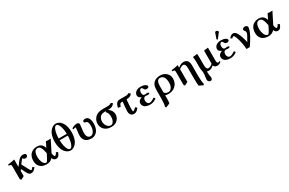

<svg xmlns="http://www.w3.org/2000/svg" viewBox="204 -2376 6510 4318"><g transform="rotate(-30 3459.0 -216.5)"><path d="M201.2 -321.3V-255.9Q209.5 -267.6 229.2 -289.8Q249 -312 257.8 -325.2Q275.9 -350.6 285.9 -363.3Q295.9 -376 313.2 -394.5Q330.6 -413.1 344.7 -422.1Q358.9 -431.2 379.2 -438Q399.4 -444.8 421.9 -444.8Q457.5 -444.8 477.8 -433.3Q498 -421.9 498 -390.1Q498 -372.6 480.2 -357.7Q462.4 -342.8 440.9 -342.8Q414.1 -342.8 397 -355.7Q379.9 -368.7 379.9 -384.8Q372.1 -378.9 354.7 -360.6Q337.4 -342.3 317.9 -314.9L285.2 -272L370.1 -110.8Q381.3 -89.8 391.6 -74.7Q402.8 -59.1 409.7 -52.5Q416.5 -45.9 419.9 -45.9Q428.2 -45.9 475.1 -101.1Q503.4 -69.8 511.2 -69.8Q471.2 -21 444.6 -4.4Q418 12.2 382.8 12.2Q355.5 12.2 333.7 -4.2Q312 -20.5 289.1 -64L229 -183.1L201.2 -154.8V-18.1L111.8 27.8L90.8 -5.9V-320.8Q90.8 -356 85.7 -368.9Q80.6 -381.8 68.8 -382.8L27.8 -387.2L25.9 -417Q157.2 -434.6 196.8 -446.8Q204.1 -446.8 204.1 -443.8Q201.2 -371.1 201.2 -321.3Z M907.7 -206.1 899.9 -241.2Q893.6 -272 886.7 -295.2Q879.9 -318.4 870.1 -340.6Q860.4 -362.8 848.6 -377Q836.9 -391.1 820.8 -399.7Q804.7 -408.2 785.2 -408.2Q682.1 -408.2 682.1 -226.1Q682.1 -194.8 689.2 -160.9Q696.3 -127 709.2 -96.2Q722.2 -65.4 744.4 -45.7Q766.6 -25.9 793.9 -25.9Q802.7 -25.9 814.5 -38.3Q826.2 -50.8 840.8 -76.4Q855.5 -102.1 866.7 -123.5L895 -180.2ZM785.2 -444.8Q858.9 -444.8 899.2 -410.9Q939.5 -377 959 -312L1025.9 -448.2Q1067.9 -441.9 1083 -441.9Q1102.1 -441.9 1149.9 -446.8L998 -144L1000 -146Q1006.3 -103.5 1015.9 -81.3Q1025.4 -59.1 1035.2 -59.1Q1067.9 -59.1 1094.7 -120.1L1143.1 -102.1Q1120.6 -38.6 1096.4 -13.2Q1072.3 12.2 1029.8 12.2Q969.2 12.2 943.8 -57.1Q885.3 12.2 786.1 12.2Q676.3 12.2 617.7 -46.6Q559.1 -105.5 559.1 -202.1Q559.1 -255.9 573.2 -298.6Q587.4 -341.3 609.9 -368.2Q632.3 -395 662.6 -412.8Q692.9 -430.7 723.1 -437.7Q753.4 -444.8 785.2 -444.8Z M1515.6 -311H1304.7Q1305.2 -240.2 1318.4 -175Q1331.5 -109.9 1356.4 -67.4Q1381.3 -24.9 1411.6 -24.9Q1441.9 -24.9 1466.1 -67.4Q1490.2 -109.9 1502.7 -174.6Q1515.1 -239.3 1515.6 -311ZM1406.7 -644Q1375 -644 1351.1 -597.4Q1327.1 -550.8 1316.2 -487.1Q1305.2 -423.3 1304.7 -356.9H1515.6Q1515.1 -432.1 1501 -497.8Q1486.8 -563.5 1461.7 -603.8Q1436.5 -644 1406.7 -644ZM1189.5 -334Q1189.5 -417.5 1209 -485.1Q1228.5 -552.7 1260.7 -594.7Q1293 -636.7 1332 -658.9Q1371.1 -681.2 1412.6 -681.2Q1440.4 -681.2 1469 -670.4Q1497.6 -659.7 1526.9 -633.5Q1556.2 -607.4 1578.9 -568.8Q1601.6 -530.3 1615.7 -469.5Q1629.9 -408.7 1629.9 -334Q1629.9 -259.8 1615 -199.2Q1600.1 -138.7 1576.9 -100.3Q1553.7 -62 1523.4 -35.9Q1493.2 -9.8 1464.4 1.2Q1435.5 12.2 1407.7 12.2Q1377.9 12.2 1348.4 0.2Q1318.8 -11.7 1289.8 -38.6Q1260.7 -65.4 1238.8 -104.5Q1216.8 -143.6 1203.1 -202.9Q1189.5 -262.2 1189.5 -334Z M2157.2 -250Q2157.2 -186.5 2140.1 -135.5Q2123 -84.5 2094.5 -53Q2065.9 -21.5 2030.3 -4.6Q1994.6 12.2 1956.1 12.2Q1897.5 12.2 1855 -2.9Q1812.5 -18.1 1789.1 -45.2Q1765.6 -72.3 1754.9 -104.2Q1744.1 -136.2 1744.1 -174.8Q1744.1 -221.2 1754.4 -291Q1761.2 -349.1 1761.2 -360.8Q1761.2 -386.2 1757.3 -386.2Q1754.4 -386.2 1738.3 -381.8L1708.5 -374L1694.3 -370.1L1685.1 -397Q1703.1 -413.1 1744.6 -429Q1786.1 -444.8 1819.3 -444.8Q1847.2 -444.8 1863.8 -431.6Q1880.4 -418.5 1880.4 -394Q1880.4 -366.7 1870.1 -296.9Q1858.4 -228.5 1858.4 -171.9Q1858.4 -146 1864 -123.3Q1869.6 -100.6 1880.9 -82Q1892.1 -63.5 1911.4 -52.7Q1930.7 -42 1956.1 -42Q1991.7 -42 2019.8 -71.5Q2047.9 -101.1 2062 -145.3Q2076.2 -189.5 2076.2 -237.8Q2076.2 -300.3 2064 -329.8Q2051.8 -359.4 2034.2 -363.8Q1975.1 -371.1 1975.1 -404.8Q1975.1 -420.4 1991.7 -432.6Q2008.3 -444.8 2037.1 -444.8Q2157.2 -444.8 2157.2 -250Z M2474.1 -25.9Q2513.7 -25.9 2542.7 -72.8Q2571.8 -119.6 2571.8 -187Q2571.8 -209 2570.3 -224.4Q2568.8 -239.7 2564 -261.2Q2559.1 -282.7 2547.4 -303Q2535.6 -323.2 2517.1 -342.8Q2523.9 -347.7 2529.8 -352.5Q2535.6 -357.4 2535.2 -358.9H2495.1Q2416 -358.9 2377.4 -311.5Q2338.9 -264.2 2338.9 -189Q2338.9 -163.6 2347.9 -135.7Q2356.9 -107.9 2373.3 -83Q2389.6 -58.1 2416.3 -42Q2442.9 -25.9 2474.1 -25.9ZM2295.9 -369.1Q2365.7 -435.1 2500 -435.1H2629.9Q2652.8 -435.1 2677.5 -442.9Q2702.1 -450.7 2718.8 -464.8L2759.8 -436Q2715.8 -358.9 2611.8 -358.9H2585.9Q2632.8 -331.5 2659.4 -286.9Q2686 -242.2 2686 -184.1Q2686 -170.9 2683.1 -155Q2680.2 -139.2 2673.1 -119.9Q2666 -100.6 2655 -82.3Q2644 -64 2626.5 -46.6Q2608.9 -29.3 2587.2 -16.4Q2565.4 -3.4 2534.4 4.4Q2503.4 12.2 2467.8 12.2Q2356.9 12.2 2291.5 -48.1Q2226.1 -108.4 2226.1 -205.1Q2226.1 -249 2244.4 -292.2Q2262.7 -335.4 2295.9 -369.1Z M2923.8 -432.1H3087.9Q3152.8 -432.1 3165.5 -459L3215.8 -423.8Q3195.8 -387.2 3160.4 -372.1Q3125 -356.9 3070.8 -356.9H3066.9Q3051.8 -191.4 3051.8 -108.9Q3051.8 -47.9 3061.5 -47.9Q3087.9 -47.9 3147 -106.9L3184.6 -71.8Q3154.8 -31.7 3124.3 -9.8Q3093.8 12.2 3053.7 12.2Q3002.4 12.2 2974.1 -20.3Q2945.8 -52.7 2945.8 -111.8Q2945.8 -189.9 2966.8 -356.9H2933.6Q2910.6 -356.9 2899.2 -341.8Q2887.7 -326.7 2867.7 -275.9L2805.7 -288.1Q2808.1 -306.2 2813 -324.2Q2817.9 -342.3 2827.4 -362.1Q2836.9 -381.8 2849.6 -397Q2862.3 -412.1 2881.6 -422.1Q2900.9 -432.1 2923.8 -432.1Z M3410.6 -121.1Q3410.6 -82 3431.2 -55.4Q3451.7 -28.8 3484.9 -28.8Q3530.3 -28.8 3614.7 -86.9L3641.6 -51.8Q3612.3 -23.9 3569.1 -5.9Q3525.9 12.2 3474.6 12.2Q3430.7 12.2 3396.5 3.4Q3362.3 -5.4 3342.5 -18.6Q3322.8 -31.7 3310.1 -50Q3297.4 -68.4 3293 -84.7Q3288.6 -101.1 3288.6 -118.2Q3288.6 -127.9 3289.3 -135.5Q3290 -143.1 3295.4 -156.7Q3300.8 -170.4 3310.3 -181.6Q3319.8 -192.9 3339.6 -206.1Q3359.4 -219.2 3386.7 -229Q3345.7 -245.1 3327.1 -266.6Q3308.6 -288.1 3308.6 -321.8Q3308.6 -335.4 3313.5 -350.6Q3318.4 -365.7 3331.1 -382.8Q3343.8 -399.9 3362.5 -413.3Q3381.3 -426.8 3412.4 -435.8Q3443.4 -444.8 3481.4 -444.8Q3546.4 -444.8 3591.6 -422.1Q3636.7 -399.4 3636.7 -370.1Q3636.7 -355.5 3626 -345.7Q3615.2 -335.9 3603.5 -333Q3591.8 -330.1 3579.6 -330.1Q3553.7 -330.1 3541 -338.6Q3528.3 -347.2 3519.5 -363.8L3507.3 -384.8Q3502.4 -392.6 3493.4 -400.4Q3484.4 -408.2 3475.6 -408.2Q3455.1 -408.2 3438.2 -387.5Q3421.4 -366.7 3421.4 -325.2Q3421.4 -279.3 3436.5 -261.2Q3451.7 -243.2 3477.5 -243.2Q3481 -244.1 3485.8 -244.1Q3512.2 -248 3528.8 -248Q3578.6 -248 3578.6 -227.1Q3578.6 -202.1 3527.8 -202.1Q3525.4 -202.1 3520.8 -202.6Q3516.1 -203.1 3510 -203.9Q3503.9 -204.6 3500.5 -205.1Q3483.9 -208 3476.6 -208Q3445.8 -208 3428.2 -184.8Q3410.6 -161.6 3410.6 -121.1Z M4085 -200.2Q4085 -255.9 4074.7 -295.9Q4064.5 -335.9 4045.9 -357.7Q4027.3 -379.4 4005.1 -389.2Q3982.9 -398.9 3956.1 -398.9Q3864.3 -398.9 3864.3 -231.9V-79.1Q3876.5 -53.2 3905 -39.6Q3933.6 -25.9 3964.4 -25.9Q4016.6 -25.9 4050.8 -74.7Q4085 -123.5 4085 -200.2ZM3856 204.1 3750 248 3732.4 217.8Q3754.4 162.6 3754.4 2.9V-186Q3754.4 -233.4 3759.5 -268.3Q3764.6 -303.2 3775.1 -325.9Q3785.6 -348.6 3793.9 -360.1Q3802.2 -371.6 3816.4 -386.2Q3846.7 -415.5 3891.8 -430.2Q3937 -444.8 3981 -444.8Q4079.1 -444.8 4143.1 -387Q4207 -329.1 4207 -242.2Q4207 -128.9 4134 -58.8Q4061 11.2 3950.2 11.2Q3902.8 11.2 3864.3 1Q3864.3 6.3 3864.7 18.1Q3865.2 29.8 3865.2 36.1V86.9Q3865.2 167.5 3856 204.1Z M4448.7 -380.9Q4463.9 -393.6 4475.1 -401.6Q4486.3 -409.7 4505.6 -421.1Q4524.9 -432.6 4546.6 -438.7Q4568.4 -444.8 4590.8 -444.8Q4725.6 -444.8 4725.6 -284.2V0Q4725.6 147 4747.6 205.1L4728.5 236.8L4626 188Q4615.7 140.1 4615.7 0V-276.9Q4615.7 -326.7 4600.6 -357.9Q4585.4 -389.2 4554.7 -389.2Q4526.9 -389.2 4504.2 -377.7Q4481.4 -366.2 4448.7 -340.8V-13.2L4359.9 33.2L4338.9 -1V-320.8Q4338.9 -345.2 4336.2 -358.9Q4333.5 -372.6 4329.1 -377.4Q4324.7 -382.3 4316.9 -382.8L4275.9 -387.2L4273.9 -417Q4393.1 -432.1 4441.9 -446.8Q4448.7 -446.8 4448.7 -443.8L4446.8 -380.9Z M5125.5 -47.9Q5087.9 -17.6 5058.8 -2.7Q5029.8 12.2 4992.2 12.2Q4968.8 12.2 4946.3 2.9Q4946.8 7.8 4947.3 43.5Q4947.8 79.1 4951.2 96.2Q4963.4 149.9 4963.4 168Q4963.4 199.2 4949.2 215.6Q4935.1 231.9 4910.2 231.9Q4891.6 231.9 4869.4 212.2Q4847.2 192.4 4847.2 163.1Q4847.2 140.1 4854.5 91.8Q4855 86.9 4857.4 72.8Q4859.9 58.6 4860.8 51Q4861.8 43.5 4863 30Q4864.3 16.6 4864.3 3.9Q4864.3 -3.9 4862.8 -21.5L4861.3 -45.9Q4860.4 -54.2 4853.8 -88.4Q4847.2 -122.6 4847.2 -137.2V-323.2Q4847.2 -334.5 4844.5 -362.1Q4841.8 -389.6 4839.4 -412.1L4836.4 -434.1L4954.1 -446.8Q4957.5 -375 4957.5 -342.8V-149.9Q4957.5 -101.1 4971.2 -71Q4984.9 -41 5010.3 -41Q5040.5 -41 5074.2 -58.1Q5107.9 -75.2 5124.5 -98.1V-434.1L5234.4 -448.2V-126Q5234.4 -108.9 5234.9 -99.4Q5235.4 -89.8 5237.3 -77.1Q5239.3 -64.5 5243.4 -57.9Q5247.6 -51.3 5255.4 -46.6Q5263.2 -42 5274.4 -42Q5282.7 -42 5288.6 -44.4Q5294.4 -46.9 5296.9 -49.8L5301.3 -55.7Q5303.2 -58.1 5305.2 -58.1Q5308.1 -58.1 5313.2 -50.5Q5318.4 -43 5318.4 -38.1Q5318.4 -34.7 5307.1 -23.7Q5295.9 -12.7 5272.9 -1.5Q5250 9.8 5225.1 9.8Q5181.2 9.8 5158.9 -4.2Q5136.7 -18.1 5127.4 -47.9Z M5574.2 -680.2Q5590.3 -680.2 5607.7 -668.2Q5625 -656.2 5625 -642.1Q5625 -632.8 5620.1 -627L5525.9 -504.9Q5520 -497.1 5515.1 -497.1Q5508.8 -497.1 5502 -501.7Q5495.1 -506.3 5495.1 -511.2Q5495.1 -517.1 5496.1 -520L5545.9 -663.1Q5548.8 -670.9 5556.9 -675.5Q5564.9 -680.2 5574.2 -680.2ZM5495.1 -121.1Q5495.1 -82 5515.6 -55.4Q5536.1 -28.8 5569.3 -28.8Q5614.7 -28.8 5699.2 -86.9L5726.1 -51.8Q5696.8 -23.9 5653.6 -5.9Q5610.4 12.2 5559.1 12.2Q5515.1 12.2 5481 3.4Q5446.8 -5.4 5427 -18.6Q5407.2 -31.7 5394.5 -50Q5381.8 -68.4 5377.4 -84.7Q5373 -101.1 5373 -118.2Q5373 -127.9 5373.8 -135.5Q5374.5 -143.1 5379.9 -156.7Q5385.3 -170.4 5394.8 -181.6Q5404.3 -192.9 5424.1 -206.1Q5443.8 -219.2 5471.2 -229Q5430.2 -245.1 5411.6 -266.6Q5393.1 -288.1 5393.1 -321.8Q5393.1 -335.4 5397.9 -350.6Q5402.8 -365.7 5415.5 -382.8Q5428.2 -399.9 5447 -413.3Q5465.8 -426.8 5496.8 -435.8Q5527.8 -444.8 5565.9 -444.8Q5630.9 -444.8 5676 -422.1Q5721.2 -399.4 5721.2 -370.1Q5721.2 -355.5 5710.4 -345.7Q5699.7 -335.9 5688 -333Q5676.3 -330.1 5664.1 -330.1Q5638.2 -330.1 5625.5 -338.6Q5612.8 -347.2 5604 -363.8L5591.8 -384.8Q5586.9 -392.6 5577.9 -400.4Q5568.8 -408.2 5560.1 -408.2Q5539.6 -408.2 5522.7 -387.5Q5505.9 -366.7 5505.9 -325.2Q5505.9 -279.3 5521 -261.2Q5536.1 -243.2 5562 -243.2Q5565.4 -244.1 5570.3 -244.1Q5596.7 -248 5613.3 -248Q5663.1 -248 5663.1 -227.1Q5663.1 -202.1 5612.3 -202.1Q5609.9 -202.1 5605.2 -202.6Q5600.6 -203.1 5594.5 -203.9Q5588.4 -204.6 5585 -205.1Q5568.4 -208 5561 -208Q5530.3 -208 5512.7 -184.8Q5495.1 -161.6 5495.1 -121.1Z M6187.5 -444.8Q6218.8 -444.8 6236.3 -428.5Q6253.9 -412.1 6253.9 -388.2Q6253.9 -372.1 6240.7 -324.2Q6219.2 -257.3 6179 -183.6Q6138.7 -109.9 6054.7 12.2H5969.7Q5967.3 -57.6 5948.7 -151.4Q5930.2 -245.1 5904.8 -314Q5879.4 -382.8 5860.8 -382.8Q5834.5 -382.8 5812.5 -353L5774.9 -377Q5824.7 -444.8 5880.9 -444.8Q5902.3 -444.8 5921.6 -432.6Q5940.9 -420.4 5955.1 -402.8Q5969.2 -385.3 5983.6 -356.2Q5998 -327.1 6007.1 -303.7Q6016.1 -280.3 6027.8 -246.1Q6052.2 -166.5 6062.5 -112.8Q6116.2 -205.1 6137 -246.3Q6157.7 -287.6 6157.7 -309.1Q6157.7 -345.2 6138.7 -359.9Q6121.6 -373 6121.6 -400.9Q6121.6 -416 6139.2 -430.4Q6156.7 -444.8 6187.5 -444.8Z M6665 -206.1 6657.2 -241.2Q6650.9 -272 6644 -295.2Q6637.2 -318.4 6627.4 -340.6Q6617.7 -362.8 6606 -377Q6594.2 -391.1 6578.1 -399.7Q6562 -408.2 6542.5 -408.2Q6439.5 -408.2 6439.5 -226.1Q6439.5 -194.8 6446.5 -160.9Q6453.6 -127 6466.6 -96.2Q6479.5 -65.4 6501.7 -45.7Q6523.9 -25.9 6551.3 -25.9Q6560.1 -25.9 6571.8 -38.3Q6583.5 -50.8 6598.1 -76.4Q6612.8 -102.1 6624 -123.5L6652.3 -180.2ZM6542.5 -444.8Q6616.2 -444.8 6656.5 -410.9Q6696.8 -377 6716.3 -312L6783.2 -448.2Q6825.2 -441.9 6840.3 -441.9Q6859.4 -441.9 6907.2 -446.8L6755.4 -144L6757.3 -146Q6763.7 -103.5 6773.2 -81.3Q6782.7 -59.1 6792.5 -59.1Q6825.2 -59.1 6852.1 -120.1L6900.4 -102.1Q6877.9 -38.6 6853.8 -13.2Q6829.6 12.2 6787.1 12.2Q6726.6 12.2 6701.2 -57.1Q6642.6 12.2 6543.5 12.2Q6433.6 12.2 6375 -46.6Q6316.4 -105.5 6316.4 -202.1Q6316.4 -255.9 6330.6 -298.6Q6344.7 -341.3 6367.2 -368.2Q6389.6 -395 6419.9 -412.8Q6450.2 -430.7 6480.5 -437.7Q6510.7 -444.8 6542.5 -444.8Z"/></g></svg>

Font: Linux Libertine G
Style: Semibold
Weight: 600
Designer: Philipp H. Poll
Foundry: Philipp H. Poll
Version: Version 5.1.1